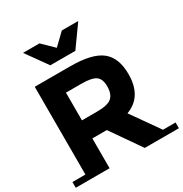

<svg xmlns="http://www.w3.org/2000/svg" viewBox="-218 -1085 1186 1243"><g transform="rotate(-30 374.5 -463.5)"><path d="M86 -43V-699H351Q514 -699 583.5 -644Q653 -589 653 -467Q653 -299 520 -250L666 -43H760V0H505L350 -223H242V0H-11V-43ZM359 -565H242V-358H356Q436 -358 465 -384Q494 -410 494 -466.5Q494 -523 464 -544Q434 -565 359 -565ZM130 -927H253L336 -846L420 -927H543L430 -769H243Z"/></g></svg>

Font: Montserrat Subrayada
Style: Bold
Weight: 700
Version: Version 2.001